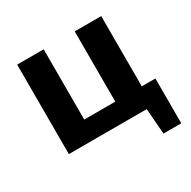

<svg xmlns="http://www.w3.org/2000/svg" viewBox="-144 -634 913 916"><g transform="rotate(-30 312.5 -176.0)"><path d="M601 -106V141H503L492 0H63V-493H209V-106H380V-493H526V-106Z"/></g></svg>

Font: Exo 2.0
Style: Bold
Weight: 700
Designer: Natanael Gama
Version: Version 1.001;PS 001.001;hotconv 1.0.70;makeotf.lib2.5.58329